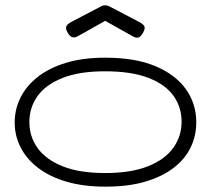

<svg xmlns="http://www.w3.org/2000/svg" viewBox="-20 -685 790 719"><path d="M376 14Q293 14 229.5 -4.5Q166 -23 122.5 -56.5Q79 -90 57 -133.5Q35 -177 35 -226Q35 -276 57 -320Q79 -364 122 -397.5Q165 -431 228 -450Q291 -469 374 -469Q487 -469 562.5 -437Q638 -405 676.5 -350.5Q715 -296 715 -227Q715 -176 693.5 -132Q672 -88 629 -55.5Q586 -23 523 -4.5Q460 14 376 14ZM374 -37Q471 -37 534.5 -62.5Q598 -88 629 -131.5Q660 -175 660 -229Q660 -284 629.5 -326.5Q599 -369 535.5 -393.5Q472 -418 373 -418Q277 -418 214 -393Q151 -368 120.5 -325Q90 -282 90 -228Q90 -174 120.5 -131Q151 -88 214 -62.5Q277 -37 374 -37ZM374 -665Q378 -665 381 -664.5Q384 -664 388 -662L497 -605Q515 -596 520 -587.5Q525 -579 516 -563Q507 -547 498.5 -544.5Q490 -542 479 -548L374 -607L269 -548Q259 -543 250 -546Q241 -549 232 -565Q224 -580 229.5 -588.5Q235 -597 251 -605L360 -662Q364 -664 367 -664.5Q370 -665 374 -665Z"/></svg>

Font: Fredoka Expanded Light
Style: Regular
Weight: 300
Width: 7
Designer: Ben Nathan
Foundry: Milena B. Brandão, Ben Nathan
Version: Version 2.001